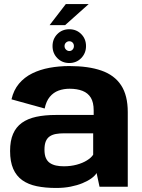

<svg xmlns="http://www.w3.org/2000/svg" viewBox="-20 -926 706 952"><path d="M258.5 6Q297 6 330 -0.5Q363 -7 389 -17.8Q415 -28.5 433 -41.5Q451 -54.5 459 -68L473.5 0H613.5V-370Q613.5 -453 580.5 -503.2Q547.5 -553.5 483 -576Q418.5 -598.5 324 -598.5Q272.5 -598.5 225.2 -589.8Q178 -581 139.5 -562Q101 -543 74.2 -511.2Q47.5 -479.5 37 -433.5L201.5 -388Q209 -424.5 227 -446Q245 -467.5 270.2 -476.8Q295.5 -486 325 -486Q362 -486 389 -475.5Q416 -465 430.2 -441.8Q444.5 -418.5 444.5 -378.5V-356H257.5Q202 -356 159.5 -346.8Q117 -337.5 88.2 -316.8Q59.5 -296 44.8 -262Q30 -228 30 -177.5Q30 -124.5 45.5 -89Q61 -53.5 90.5 -32.5Q120 -11.5 162.2 -2.8Q204.5 6 258.5 6ZM296.5 -101.5Q275.5 -101.5 258 -105.2Q240.5 -109 227.5 -117.8Q214.5 -126.5 207.5 -142.5Q200.5 -158.5 200.5 -184Q200.5 -209.5 207.2 -225.5Q214 -241.5 226.8 -250Q239.5 -258.5 257.5 -261.8Q275.5 -265 297.5 -265H442V-159Q432.5 -144 411.2 -130.8Q390 -117.5 360.5 -109.5Q331 -101.5 296.5 -101.5ZM323.5 -613.5Q359 -613.5 382.8 -638Q406.5 -662.5 406.5 -697.5Q406.5 -733 382.8 -757Q359 -781 323.5 -781Q288 -781 264.2 -757Q240.5 -733 240.5 -697.5Q240.5 -662 264.2 -637.8Q288 -613.5 323.5 -613.5ZM323.5 -673Q314.5 -673 307.2 -680.2Q300 -687.5 300 -697.5Q300 -708 307.2 -714.8Q314.5 -721.5 323.5 -721.5Q333.5 -721.5 340 -714.8Q346.5 -708 346.5 -697.5Q346.5 -687.5 340 -680.2Q333.5 -673 323.5 -673ZM226 -801.5H303L420 -906H306.5Z"/></svg>

Font: Anybody Thin
Style: Bold
Weight: 700
Version: Version 1.113;gftools[0.9.25]